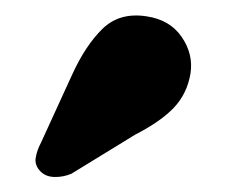

<svg xmlns="http://www.w3.org/2000/svg" viewBox="-20 -758 301 253"><path d="M75 -659.5Q92.5 -698 115 -720Q137.5 -742 173 -736.5Q204 -732 219.5 -709.2Q235 -686.5 231 -661Q226.5 -634.5 209.2 -616.2Q192 -598 158 -580.5L74 -529Q63 -524.5 51.8 -524.8Q40.5 -525 33.5 -532Q25.5 -540 27 -549.8Q28.5 -559.5 34 -570Z"/></svg>

Font: Fraunces 9pt S050
Style: Bold
Weight: 700
Version: Version 1.000; ttfautohint (v1.8.3)